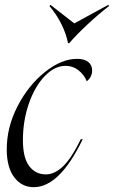

<svg xmlns="http://www.w3.org/2000/svg" viewBox="-20 -764 472 796"><path d="M299 -520Q330 -520 346 -507Q362 -494 362 -472Q362 -445 340 -427Q328 -455 305 -473Q282 -491 252 -491Q206 -491 165 -448Q124 -405 99.5 -334Q75 -263 75 -183Q75 -110 101 -75.5Q127 -41 170 -41Q207 -41 242 -75Q277 -109 315 -187H323Q227 12 120 12Q70 12 39 -29Q8 -70 8 -145Q8 -237 53 -324Q98 -411 166.5 -465.5Q235 -520 299 -520ZM267 -585H262Q255 -623 234.5 -664Q214 -705 185 -739L189 -744L288 -667L429 -744L432 -739Q387 -704 342 -662Q297 -620 267 -585Z"/></svg>

Font: Nyght Serif Light Italic
Style: Regular
Weight: 300
Italic angle: -16°
Designer: Maksym Kobuzan
Version: Version 0.410